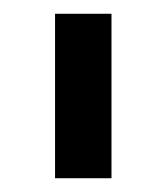

<svg xmlns="http://www.w3.org/2000/svg" viewBox="-20 -770 242 279"><path d="M142 -511H60V-750H142Z"/></svg>

Font: Kelly Slab
Style: Regular
Weight: 400
Designer: Denis Masharov
Foundry: Denis Masharov
Version: Version 1.001